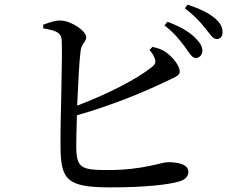

<svg xmlns="http://www.w3.org/2000/svg" viewBox="-20 -807 1040 831"><path d="M825 -556C842 -555 855 -568 856 -586C856 -606 846 -623 823 -645C797 -671 757 -693 705 -713L692 -697C736 -663 761 -630 781 -603C799 -578 810 -558 825 -556ZM917 -638C933 -638 943 -648 943 -666C944 -688 935 -707 909 -729C884 -750 844 -770 792 -787L780 -771C826 -736 848 -710 868 -685C889 -660 900 -639 917 -638ZM460 4C609 4 712 -8 757 -22C779 -29 795 -40 795 -64C795 -92 761 -105 707 -105C677 -105 601 -71 447 -71C330 -71 311 -80 310 -173C310 -199 311 -250 313 -308C478 -355 616 -415 693 -452C731 -471 758 -477 758 -498C758 -520 730 -559 698 -581C681 -593 664 -599 640 -604L627 -591C634 -583 644 -570 649 -556C656 -538 653 -529 636 -516C573 -465 445 -399 314 -350C318 -443 323 -544 329 -588C333 -619 353 -625 353 -646C353 -673 290 -716 244 -718C220 -720 190 -708 167 -700V-684C217 -676 241 -668 246 -641C253 -599 240 -278 242 -173C243 -28 269 4 460 4Z"/></svg>

Font: Source Han Serif CN Medium
Style: Regular
Weight: 500
Designer: Ryoko NISHIZUKA 西塚涼子 (kana & ideographs); Frank Grießhammer (Latin, Greek & Cyrillic); Wenlong ZHANG 张文龙 (bopomofo); San
Foundry: Adobe
Version: Version 2.002;hotconv 1.1.0;makeotfexe 2.6.0